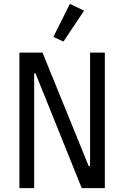

<svg xmlns="http://www.w3.org/2000/svg" viewBox="-20 -969 640 989"><path d="M163 -591H156V0H80V-698H199L437 -113H444V-698H520V0H401ZM307 -755 255 -779 340 -949 413 -914Z"/></svg>

Font: iA Writer Quattro V
Style: Regular
Weight: 400
Designer: Mike Abbink, Paul van der Laan, Pieter van Rosmalen, Oliver Reichenstein
Foundry: Information Architects Inc.
Version: Version 2.000